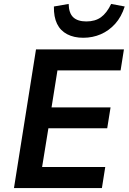

<svg xmlns="http://www.w3.org/2000/svg" viewBox="-20 -956 654 976"><path d="M51 0 163 -705H610L593 -598H272L242 -410H542L525 -304H226L194 -107H515L498 0ZM403 -764Q356 -764 321.5 -782Q287 -800 270 -835Q253 -870 254 -923L329 -936Q330 -889 352.5 -868Q375 -847 419 -847Q464 -847 493.5 -868.5Q523 -890 545 -936L614 -923Q597 -870 565.5 -835Q534 -800 492.5 -782Q451 -764 403 -764Z"/></svg>

Font: Nunito Sans 7pt SemiCondensed
Style: Bold Italic
Weight: 700
Width: 4
Italic angle: -9°
Designer: Vernon Adams
Foundry: Vernon Adams
Version: Version 3.101;gftools[0.9.27]